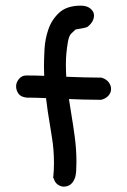

<svg xmlns="http://www.w3.org/2000/svg" viewBox="-20 -621 458 693"><path d="M77.1 -268.6Q55.7 -270.5 46.9 -282.7Q38.1 -294.9 38.1 -309.6Q38.1 -323.2 48.3 -335.9Q58.6 -348.6 75.2 -348.6Q107.4 -348.6 142.6 -347.2Q177.7 -345.7 212.9 -344.2Q248 -342.8 282.2 -341.8Q316.4 -340.8 346.7 -340.8Q364.3 -335 372.6 -323.7Q380.9 -312.5 380.9 -299.8Q380.9 -286.1 371.1 -275.4Q361.3 -264.6 344.7 -260.7H338.9Q316.4 -262.7 307.6 -274.9Q298.8 -287.1 298.8 -301.8Q298.8 -315.4 309.1 -328.1Q319.3 -340.8 340.8 -340.8H346.7Q364.3 -335 372.6 -323.7Q380.9 -312.5 380.9 -299.8Q380.9 -286.1 371.1 -275.4Q361.3 -264.6 344.7 -260.7Q315.4 -260.7 280.8 -261.7Q246.1 -262.7 210.4 -264.2Q174.8 -265.6 140.6 -267.1Q106.4 -268.6 77.1 -268.6ZM252.9 -514.6Q244.1 -506.8 236.8 -499.5Q229.5 -492.2 225.6 -472.7Q221.7 -450.2 219.7 -429.7Q217.8 -409.2 217.8 -387.7Q217.8 -343.8 223.6 -300.3Q229.5 -256.8 236.8 -213.4Q244.1 -169.9 250 -125.5Q255.9 -81.1 255.9 -36.1Q255.9 -19.5 254.9 -3.4Q253.9 12.7 249 24.9Q244.1 37.1 234.4 44.9Q224.6 52.7 208 52.7Q193.4 50.8 183.6 41Q173.8 31.2 172.9 13.7V9.8Q175.8 -7.8 187 -18.1Q198.2 -28.3 211.9 -28.3Q223.6 -28.3 234.4 -20Q245.1 -11.7 252 7.8V18.6Q238.3 20.5 229 21Q219.7 21.5 211.4 21.5Q203.1 21.5 193.8 21.5Q184.6 21.5 171.9 22.5Q174.8 -4.9 174.8 -32.2Q174.8 -82 167 -127.9Q159.2 -173.8 152.3 -219.7Q146.5 -260.7 142.6 -300.3Q138.7 -339.8 138.7 -380.9Q138.7 -405.3 140.6 -442.9Q142.6 -480.5 154.8 -515.6Q167 -550.8 194.3 -575.7Q221.7 -600.6 271.5 -600.6Q293.9 -600.6 306.6 -589.8Q319.3 -579.1 319.3 -565.4Q319.3 -542 294.9 -523.4Q283.2 -519.5 272.9 -518.1Q262.7 -516.6 252.9 -514.6Z"/></svg>

Font: Single Day
Style: Regular
Weight: 400
Designer: DXKorea
Foundry: DXKorea
Version: Version 1.00